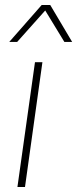

<svg xmlns="http://www.w3.org/2000/svg" viewBox="-20 -749 309 769"><path d="M149.9 -500 80.1 0H49.8L120.1 -500ZM17.1 -581.1 147 -729H181.2L269 -581.1H237.8L161.1 -707L48.8 -581.1Z"/></svg>

Font: Human Sans ExtraLight
Style: Italic
Weight: 200
Italic angle: -8°
Designer: Tim Radville
Foundry: Continuum
Version: Version 1.000;FEAKit 1.0